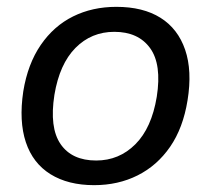

<svg xmlns="http://www.w3.org/2000/svg" viewBox="-20 -532 616 561"><path d="M255 9Q179 9 127.5 -23Q76 -55 55.5 -116.5Q35 -178 48 -265Q61 -345 99 -400.5Q137 -456 193.5 -484Q250 -512 320 -512Q398 -512 449 -480Q500 -448 521 -386.5Q542 -325 528 -239Q515 -158 477 -103Q439 -48 382 -19.5Q325 9 255 9ZM261 -63Q328 -63 375.5 -110.5Q423 -158 438 -249Q453 -344 418.5 -391.5Q384 -439 314 -439Q247 -439 200.5 -392Q154 -345 139 -255Q124 -159 157 -111Q190 -63 261 -63Z"/></svg>

Font: Mulish ExtraLight Medium
Style: Italic
Weight: 500
Italic angle: -9°
Version: Version 3.603